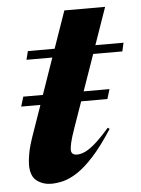

<svg xmlns="http://www.w3.org/2000/svg" viewBox="-50 -698 550 751"><g transform="rotate(-5 225.0 -322.5)"><path d="M208.5 -112.5Q208.5 -92 232 -92Q245 -92 261.5 -99Q278 -106 301.8 -126.2Q325.5 -146.5 360 -186L367 -181Q325 -116 289.5 -77.2Q254 -38.5 224 -19Q194 0.5 168.5 6.8Q143 13 121.5 13Q89.5 13 65 -5Q40.5 -23 40.5 -69Q40.5 -84 45.5 -113Q50.5 -142 69.5 -195L105.5 -298H30L41.5 -336H118.5L168 -478.5H66.5L75 -512H180L231 -658H391L340 -512H450.5L443 -478.5H328.5L278.5 -336H380L368.5 -298H265.5L230.5 -198.5Q216.5 -158.5 212.5 -140.2Q208.5 -122 208.5 -112.5Z"/></g></svg>

Font: Newsreader Display
Style: Bold Italic
Weight: 700
Italic angle: -17°
Designer: Hugues Gentile
Foundry: Production Type
Version: Version 1.001